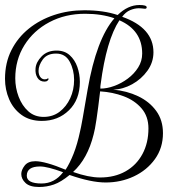

<svg xmlns="http://www.w3.org/2000/svg" viewBox="-20 -712 715 767"><path d="M136 35Q99 35 82 19Q65 3 65 -17Q65 -33 78.5 -50.5Q92 -68 121 -68Q160 -68 242 -34Q259 -60 274 -98Q289 -136 300 -188Q306 -211 330 -354Q365 -556 437 -639Q386 -657 320 -657Q241 -657 177.5 -623.5Q114 -590 77.5 -531.5Q41 -473 41 -399Q41 -361 54.5 -325.5Q68 -290 93 -267.5Q118 -245 154 -245Q191 -245 218 -265.5Q245 -286 260.5 -319.5Q276 -353 276 -393Q276 -433 258.5 -465.5Q241 -498 204 -498Q168 -498 151 -474.5Q134 -451 134 -429Q134 -414 141 -404.5Q148 -395 159 -395Q167 -395 171 -399H172Q174 -399 174 -396Q174 -394 170 -390Q166 -386 158 -386Q139 -386 129.5 -401.5Q120 -417 122 -439Q124 -464 146.5 -487Q169 -510 206 -510Q238 -510 258.5 -491.5Q279 -473 289 -444.5Q299 -416 299 -385Q299 -314 255.5 -271.5Q212 -229 147 -229Q99 -229 66 -253Q33 -277 16.5 -315.5Q0 -354 0 -397Q0 -461 25.5 -511.5Q51 -562 95 -597.5Q139 -633 196 -652Q253 -671 317 -671Q394 -671 450 -652Q491 -692 537 -692Q566 -692 566 -683Q566 -677 559 -677Q551 -678 545 -678.5Q539 -679 534 -679Q518 -679 500 -671.5Q482 -664 468 -645Q593 -601 593 -503Q593 -463 569 -429.5Q545 -396 508 -375.5Q471 -355 432 -354Q487 -349 532 -327.5Q577 -306 604 -269Q631 -232 631 -180Q631 -121 599 -76.5Q567 -32 515 -7.5Q463 17 402 17Q344 17 258 -13Q224 15 195.5 25Q167 35 136 35ZM381 -358Q407 -358 436 -368.5Q465 -379 490.5 -398Q516 -417 532 -442.5Q548 -468 548 -498Q548 -591 457 -631Q405 -552 382 -375Q381 -371 381 -367Q381 -363 381 -358ZM380 -3Q438 -3 481.5 -27.5Q525 -52 549 -96.5Q573 -141 573 -199Q573 -247 545.5 -279Q518 -311 474 -327.5Q430 -344 380 -347Q372 -279 365.5 -235.5Q359 -192 354 -175Q330 -78 272 -25Q334 -3 380 -3ZM146 21Q198 21 232 -24Q169 -47 140 -47Q87 -47 87 -10Q87 21 146 21Z"/></svg>

Font: Updock
Style: Regular
Weight: 400
Designer: Robert E. Leuschke
Foundry: Robert E. Leuschke
Version: Version 1.010; ttfautohint (v1.8.4.7-5d5b)